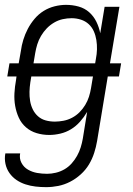

<svg xmlns="http://www.w3.org/2000/svg" viewBox="-28 -548 548 791"><path d="M162 223Q140 223 118.5 220.5Q97 218 77 211.5Q57 205 40 193.5Q23 182 11 165Q-1 148 -5.5 127Q-10 106 -6 84H55Q51 105 60.5 123Q70 141 87.5 151Q105 161 125 164.5Q145 168 166 168Q184 168 202.5 163.5Q221 159 237.5 149.5Q254 140 267 125.5Q280 111 289.5 94Q299 77 304.5 59Q310 41 313 24L331 -87Q318 -65 301.5 -46.5Q285 -28 264.5 -15.5Q244 -3 220.5 2.5Q197 8 175 8Q148 8 123 0.5Q98 -7 79 -23.5Q60 -40 49.5 -63Q39 -86 34.5 -111.5Q30 -137 31.5 -164Q33 -191 38 -218L40 -233H2L11 -287H49L58 -338Q61 -361 68 -384Q75 -407 86.5 -429Q98 -451 114.5 -470.5Q131 -490 152 -503Q173 -516 197 -522Q221 -528 244 -528Q271 -528 296 -521Q321 -514 339.5 -497.5Q358 -481 369 -458.5Q380 -436 385 -411L403 -520H464L425 -287H471L462 -233H416L372 33Q368 57 360 82Q352 107 338.5 129.5Q325 152 304.5 170.5Q284 189 260.5 201Q237 213 212 218Q187 223 162 223ZM364 -287 367 -305Q371 -325 371.5 -344.5Q372 -364 369 -383Q366 -402 358.5 -419Q351 -436 337.5 -448.5Q324 -461 305.5 -467Q287 -473 267 -473Q249 -473 230.5 -469Q212 -465 195 -455Q178 -445 164.5 -431Q151 -417 141 -400Q131 -383 125.5 -365Q120 -347 117 -329L110 -287ZM198 -47Q215 -47 233.5 -50.5Q252 -54 269 -63Q286 -72 299.5 -85.5Q313 -99 323 -115.5Q333 -132 338.5 -149.5Q344 -167 347 -185L355 -233H101L97 -209Q94 -189 93.5 -170Q93 -151 96 -132.5Q99 -114 107 -97.5Q115 -81 128.5 -69Q142 -57 160 -52Q178 -47 198 -47Z"/></svg>

Font: Iosevka Light Oblique
Style: Regular
Weight: 300
Italic angle: -9°
Monospace: yes
Designer: Belleve Invis
Foundry: Belleve Invis
Version: Version 32.5.0; ttfautohint (v1.8.4)